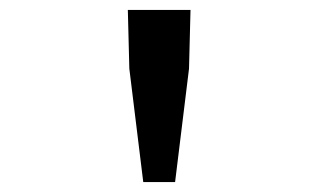

<svg xmlns="http://www.w3.org/2000/svg" viewBox="-20 -706 640 386"><path d="M268 -340 240 -568 237 -686H363L360 -568L332 -340Z"/></svg>

Font: Source Code Pro ExtraLight Medium
Style: Regular
Weight: 500
Monospace: yes
Version: Version 1.018;hotconv 1.0.116;makeotfexe 2.5.65601